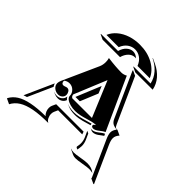

<svg xmlns="http://www.w3.org/2000/svg" viewBox="-218 -807 1060 1060"><g transform="rotate(45 311.5 -277.0)"><path d="M-26.4 77.6Q-12.2 51 14.6 33.8Q41.5 16.6 85.8 7.6Q130.1 -1.5 194.3 -2Q184.6 -9.5 179.3 -21.9Q174.1 -34.2 174.1 -46.6Q174.1 -58.1 178 -66.7L188.5 -89.8H402.6L408 -73.7H219.7L210 -52Q206.1 -43.7 206.1 -32.7Q206.1 -18.3 212.6 -5Q219.2 8.3 231.2 14.2Q165 14.2 119.5 22.9Q74 31.7 46.4 49.2Q18.8 66.7 4.6 94.2L-25.4 80.1ZM26.1 2.7 101.8 -166Q104.2 -156 110.6 -147.7L46.4 -3.9Q36.4 -1 26.1 2.7ZM87.9 -537.1 90.3 -539.1H222.2Q230.2 -566.9 247.1 -581.8Q263.9 -596.7 283.2 -596.7Q304 -596.7 321 -580.3L317.9 -580.6Q315.7 -580.8 313.2 -580.6Q292.5 -580.6 276.5 -564.5Q260.5 -548.3 253.7 -522.9H117.9ZM110.4 -176.8Q110.4 -186.5 116.9 -201.4L210.2 -408.7Q218 -426.3 218 -448Q218 -462.6 214.1 -476.1Q273.9 -467.8 320.3 -467.8Q328.1 -467.8 337.4 -470.6Q346.7 -473.4 352.5 -477.3L490.2 -173.8Q482.4 -170.7 473.4 -164.3Q464.4 -158 457.9 -152.6Q451.4 -147.2 443 -143.1Q434.6 -138.9 426.8 -138.9Q421.1 -138.9 417 -142Q412.8 -145 412.8 -149.4Q412.8 -153.8 416 -157Q419.2 -160.2 425.8 -164.1Q412.6 -164.1 394.5 -159.8Q376.5 -155.5 361.1 -150.5Q345.7 -145.5 325.8 -141.2Q305.9 -137 289.3 -137Q267.6 -137 249 -142.2Q230.5 -147.5 219.7 -156.4Q209 -165.3 209 -175.8Q209 -195.1 194.3 -209.5Q179.7 -223.9 159.2 -223.9Q141.1 -223.9 127.2 -212.2Q127.2 -191.4 142.3 -191.2Q147.5 -191.2 155.2 -194.2Q162.8 -197.3 168 -197.3Q179.4 -197.3 185.9 -187.3Q192.4 -177.2 192.4 -166.3Q192.4 -153.3 182.4 -144.2Q172.4 -135 158.2 -135Q138.4 -135 124.4 -147.2Q110.4 -159.4 110.4 -176.8ZM114 -556.6Q125.7 -584.7 150.9 -605.8Q176 -627 210.3 -638.2Q244.6 -649.4 283.2 -649.4Q343.5 -649.4 389.2 -623.9Q434.8 -598.4 452.4 -556.6H356.7Q345.7 -584.2 326 -598.3Q306.4 -612.3 283.2 -612.3Q260 -612.3 240.4 -598.3Q220.7 -584.2 209.7 -556.6ZM131.3 -130.6 131.6 -130.9Q144 -125 158.2 -125.2Q175.3 -125.2 188 -136.1Q200.7 -147 202.1 -163.3Q206.1 -154.8 214.4 -147.9Q210.2 -135 198.5 -126.8Q186.8 -118.7 172.4 -118.7Q157.2 -118.7 145.5 -124ZM217 -195.3Q217 -182.1 228.5 -175.8H381.8L294.9 -384.5ZM229.2 -138.9Q254.6 -127.2 289.3 -127.2Q308.3 -127.2 328.2 -131.6Q348.1 -136 370 -142.7Q391.8 -149.4 403.3 -151.9Q403.3 -150.6 403.1 -149.4Q403.1 -145.5 404.5 -142.1Q397.2 -140.1 381.7 -135.5Q366.2 -130.9 356.2 -128.2Q346.2 -125.5 331.4 -123Q316.7 -120.6 303.5 -120.6Q268.3 -120.6 243.4 -132.3ZM235.1 -193.4 294.9 -338.6 312 -296.9 269.3 -193.4ZM342.8 -537.1 344.2 -539.1H476.1Q468.8 -574 444.9 -601.3Q421.1 -628.7 385.3 -645.5L386.5 -647.2L416.5 -633.1Q453.1 -616 477.4 -587.6Q501.7 -559.3 508.5 -523.2L372.8 -522.9ZM355.5 -518.3 355.7 -522.7 385.7 -508.8 503.9 -246.1Q508.5 -236.1 514.4 -229.7Q520.8 -228.8 528.3 -228.8L558.3 -214.8Q550 -205.1 546 -196.5Q542 -188 542 -177.7Q542 -161.6 553.5 -136.2L648.2 74.5L645.3 76.4L615.2 62.5L614.7 57.6L521.5 -149.4Q509.8 -175.5 509.8 -191.4Q509.8 -209 524.2 -227.1Q516.1 -227.3 509.8 -228.5Q503.4 -229.7 496.1 -232.9Q488.8 -236.1 482.7 -242.7Q476.6 -249.3 472.2 -259.3ZM413.8 -107.4 428 -100.8 443.1 -67.4Q452.1 -46.9 452.1 -26.9Q452.1 -19.3 450.4 -10Q448.7 -0.7 448.7 -0.2Q448.7 3.4 450.4 3.7Q435.8 2.2 434.6 -5.9Q434.8 -7.3 435.8 -12.1Q436.8 -16.8 437.4 -22.2Q438 -27.6 438 -33.4Q438 -53.5 429 -74ZM415 -131.6Q420.4 -129.2 426.8 -129.2Q436 -129.2 445.6 -133.5Q455.1 -137.9 462 -143.6Q469 -149.2 478 -155.6Q487.1 -162.1 493.9 -164.8L494.6 -165L499.8 -154.1Q494.6 -150.9 486.3 -144.5Q478 -138.2 472 -133.9Q466.1 -129.6 457.5 -126.1Q449 -122.6 440.9 -122.6Q434.8 -122.6 429.2 -125ZM420.4 24.4Q430.2 30.3 445.3 30.3Q460 30.3 492.6 24.4Q525.1 18.6 541 18.6Q576.4 18.6 598.1 37.6L594.5 36.9Q582.3 34.2 571.3 34.2Q556.2 34.2 523.3 40.2Q490.5 46.1 475.3 46.1Q462.2 46.1 452.9 42L422.9 27.8Z"/></g></svg>

Font: AgreloyS1
Style: Medium
Weight: 400
Designer: gluk
Foundry: gluk
Version: Version 0.27